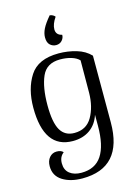

<svg xmlns="http://www.w3.org/2000/svg" viewBox="-143 -830 823 1140"><g transform="rotate(-15 268.5 -260.0)"><path d="M312 -736Q285 -697 285 -665Q285 -630 322 -622Q322 -602 308 -587Q294 -572 272 -572Q251 -572 235 -586.5Q219 -601 219 -633Q219 -658 232.5 -685.5Q246 -713 280 -753Q301 -750 312 -736ZM48 113Q48 80 65.5 59.5Q83 39 110 39Q138 39 150 54Q122 75 122 115Q122 156 149 177.5Q176 199 221 199Q306 199 346.5 137.5Q387 76 387 -45V-113Q369 -57 326 -26.5Q283 4 221 4Q44 4 44 -248Q44 -363 94.5 -442Q145 -521 272 -521Q328 -521 380.5 -505.5Q433 -490 466 -455V-45Q466 233 218 233Q145 233 96.5 202.5Q48 172 48 113ZM387 -248 388 -447Q371 -465 340 -474.5Q309 -484 271 -484Q188 -484 158.5 -417Q129 -350 129 -240Q129 -134 156.5 -87Q184 -40 242 -40Q316 -40 351 -101Q386 -162 387 -248Z"/></g></svg>

Font: Arima Madurai
Style: Regular
Weight: 400
Designer: Joana Correia and Natanael Gama
Foundry: NDISCOVER
Version: Version 1.020